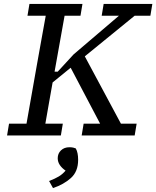

<svg xmlns="http://www.w3.org/2000/svg" viewBox="-20 -690 796 978"><path d="M498 -610 508 -670H756L746 -610H666L412 -403L596 -60H676L666 0H396L406 -60H490L340 -345L248 -270Q239 -218 229.5 -165.5Q220 -113 211 -60H300L290 0H16L26 -60H115L168 -360Q179 -423 190.5 -485.5Q202 -548 213 -610H120L130 -670H400L390 -610H309L258 -325H274L355 -413L586 -610ZM378 124Q378 184 341 217Q304 250 250 268L230 232Q261 220 280 208.5Q299 197 314 179Q296 167 285 151Q274 135 274 116Q274 92 290.5 76Q307 60 334 60Q345 60 353.5 62Q362 64 366 66Q378 87 378 124Z"/></svg>

Font: Source Serif 4 Caption
Style: Italic
Weight: 400
Italic angle: -12°
Designer: Frank Grießhammer
Foundry: Adobe Systems Incorporated
Version: Version 4.004;hotconv 1.0.117;makeotfexe 2.5.65602